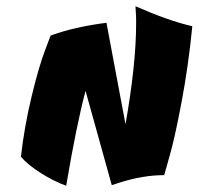

<svg xmlns="http://www.w3.org/2000/svg" viewBox="-20 -570 636 615"><path d="M382 -172Q416 -365 416 -494Q416 -504 416 -512L414 -550Q521 -503 596 -486Q584 -362 561.5 -242.5Q539 -123 522 -66L506 -9Q438 -9 363 15L338 23L254 -279Q225 -170 192 25Q153 11 111 -15.5Q69 -42 47 -68Q58 -165 81.5 -262Q105 -359 124 -408L142 -456Q218 -484 321 -497Z"/></svg>

Font: Ceviche One
Style: Regular
Weight: 400
Version: Version 1.002